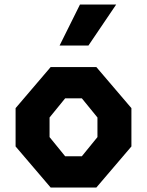

<svg xmlns="http://www.w3.org/2000/svg" viewBox="-20 -842 660 862"><path d="M207.5 0H412.5L570 -184.5V-356.5L412.5 -541H207.5L50 -356.5V-184.5ZM202.5 -226.5V-314.5L272.5 -400.5H347.5L417.5 -314.5V-226.5L347.5 -140.5H272.5ZM247.5 -637.5 339 -821.5H501.5L377 -637.5Z"/></svg>

Font: Monaspace Krypton ExtraBold
Style: Regular
Weight: 800
Designer: Riley Cran & the Lettermatic Team
Foundry: Lettermatic
Version: Version 1.101 (Monaspace Krypton)